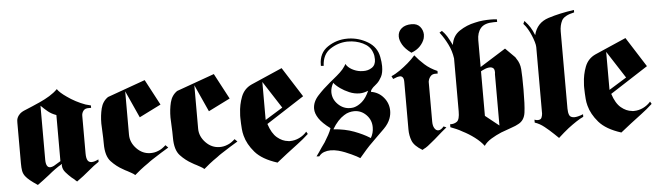

<svg xmlns="http://www.w3.org/2000/svg" viewBox="-47 -906 3818 1112"><g transform="rotate(-5 1862.0 -349.5)"><path d="M291 -528Q298 -517 312 -504.5Q326 -492 345 -479Q367 -463 394.5 -448.5Q422 -434 450 -424Q458 -422 465.5 -420Q473 -418 480 -416V-402H467Q445 -403 435 -390Q425 -377 425 -361V-142Q425 -114 432.5 -101.5Q440 -89 456 -89Q464 -89 474 -92Q484 -95 496 -101V-87Q467 -68 435 -40.5Q403 -13 362 16L358 12Q357 11 355 10Q350 4 344 -0.5Q338 -5 332 -10Q314 -26 298.5 -44Q283 -62 282 -84V-86Q282 -87 283 -89V-93Q262 -81 242 -66.5Q222 -52 203 -36Q185 -22 168 -9Q151 4 134 16Q107 -2 90.5 -15.5Q74 -29 64 -42Q53 -57 50 -74Q47 -91 47 -117V-353Q47 -359 47.5 -366Q48 -373 51 -381Q55 -392 66.5 -403.5Q78 -415 102 -424Q120 -432 142.5 -441Q165 -450 188 -461Q217 -474 244 -490.5Q271 -507 291 -527ZM189 -126Q189 -103 195.5 -91.5Q202 -80 214 -80Q219 -80 224.5 -81.5Q230 -83 236 -86L276 -110V-378Q248 -388 229 -403.5Q210 -419 193 -436L189 -440Z M685 -480V-228Q685 -183 719.5 -147Q754 -111 801 -111Q812 -111 823 -113Q834 -115 846 -120Q857 -124 868 -131.5Q879 -139 890 -149L905 -134Q888 -124 861.5 -107.5Q835 -91 806 -72Q800 -68 793.5 -63.5Q787 -59 781 -54Q756 -37 734.5 -20Q713 -3 701 8Q692 0 680.5 -6Q669 -12 657 -19L645 -25Q639 -28 633 -32Q596 -52 565.5 -84.5Q535 -117 535 -188Q535 -205 534.5 -222.5Q534 -240 533 -258Q533 -264 532.5 -270Q532 -276 532 -282Q532 -288 531.5 -294Q531 -300 531 -306Q531 -353 541 -393.5Q551 -434 583 -456L803 -535L882 -386L756 -323Z M1087 -480V-228Q1087 -183 1121.5 -147Q1156 -111 1203 -111Q1214 -111 1225 -113Q1236 -115 1248 -120Q1259 -124 1270 -131.5Q1281 -139 1292 -149L1307 -134Q1290 -124 1263.5 -107.5Q1237 -91 1208 -72Q1202 -68 1195.5 -63.5Q1189 -59 1183 -54Q1158 -37 1136.5 -20Q1115 -3 1103 8Q1094 0 1082.5 -6Q1071 -12 1059 -19L1047 -25Q1041 -28 1035 -32Q998 -52 967.5 -84.5Q937 -117 937 -188Q937 -205 936.5 -222.5Q936 -240 935 -258Q935 -264 934.5 -270Q934 -276 934 -282Q934 -288 933.5 -294Q933 -300 933 -306Q933 -353 943 -393.5Q953 -434 985 -456L1205 -535L1284 -386L1158 -323Z M1599 -535 1709 -362 1489 -220Q1507 -164 1537 -139Q1567 -114 1600 -111Q1603 -110 1605 -110H1611Q1639 -110 1665 -122.5Q1691 -135 1709 -156L1717 -142Q1701 -127 1685 -114Q1669 -101 1652 -88Q1619 -63 1587.5 -39Q1556 -15 1528 8Q1440 -20 1399.5 -67Q1359 -114 1346 -164Q1343 -174 1341.5 -184Q1340 -194 1339 -204Q1338 -219 1337 -235Q1336 -251 1336 -268V-281Q1336 -288 1337 -295Q1339 -345 1356.5 -390.5Q1374 -436 1418 -456ZM1481 -465V-244L1583 -307Z M1827 -528V-534Q1827 -603 1878.5 -637.5Q1930 -672 1993 -672H2000Q2060 -670 2111.5 -639Q2163 -608 2174 -550Q2177 -534 2178.5 -521Q2180 -508 2180 -496Q2180 -457 2168 -434.5Q2156 -412 2142 -399Q2134 -391 2126.5 -385.5Q2119 -380 2114 -374Q2109 -369 2106 -364Q2103 -359 2103 -353Q2147 -346 2175.5 -312Q2204 -278 2204 -234Q2204 -223 2202 -212Q2200 -201 2196 -190Q2191 -176 2181.5 -161.5Q2172 -147 2158 -133Q2143 -118 2129 -104.5Q2115 -91 2102 -78L2086 -62Q2067 -44 2048.5 -23Q2030 -2 2008 24Q2000 19 1987.5 12Q1975 5 1959 -2Q1942 -10 1923 -17.5Q1904 -25 1885 -30Q1873 -33 1862 -34.5Q1851 -36 1840 -36Q1820 -36 1802 -29.5Q1784 -23 1772 -7L1756 -8Q1764 -18 1772.5 -31Q1781 -44 1790 -57L1810 -85Q1823 -106 1834 -126Q1845 -146 1851 -164Q1805 -198 1785.5 -227.5Q1766 -257 1766 -284Q1766 -324 1798.5 -359.5Q1831 -395 1870 -427Q1892 -445 1913 -462.5Q1934 -480 1949 -497Q1955 -505 1960.5 -512.5Q1966 -520 1969 -527Q1980 -507 2003.5 -494Q2027 -481 2052 -478Q2056 -478 2060 -477.5Q2064 -477 2068 -477Q2097 -476 2119.5 -491Q2142 -506 2142 -539Q2142 -549 2140.5 -559.5Q2139 -570 2134 -582Q2121 -617 2081 -636Q2041 -655 1995 -655H1989Q1936 -653 1891 -623Q1846 -593 1843 -527ZM2079 -87Q2087 -101 2091 -116Q2095 -131 2095 -146Q2096 -189 2066.5 -219.5Q2037 -250 1996 -250Q1982 -250 1966.5 -246Q1951 -242 1936 -232Q1918 -221 1900.5 -202Q1883 -183 1867 -156Q1935 -151 1986.5 -131.5Q2038 -112 2073 -90Q2075 -89 2076.5 -88Q2078 -87 2079 -86ZM1890 -425Q1882 -411 1878 -397.5Q1874 -384 1874 -371Q1874 -330 1904.5 -300Q1935 -270 1975 -270Q1980 -270 1985.5 -270.5Q1991 -271 1996 -272Q2021 -278 2045 -299Q2069 -320 2087 -361Q2075 -356 2062.5 -353Q2050 -350 2037 -350Q2006 -350 1977 -362.5Q1948 -375 1927 -390Q1913 -400 1903.5 -409Q1894 -418 1890 -424Z M2237 -417 2229 -433Q2241 -438 2254 -445.5Q2267 -453 2280 -462Q2304 -479 2327.5 -499Q2351 -519 2371 -542Q2394 -513 2424.5 -485.5Q2455 -458 2497 -440V-425H2486Q2466 -426 2455.5 -414Q2445 -402 2442 -387Q2441 -385 2441 -382V-150Q2441 -126 2450 -111.5Q2459 -97 2472 -97Q2480 -97 2488 -102Q2496 -107 2504 -117L2520 -110Q2488 -84 2467 -65Q2446 -46 2427 -31Q2415 -21 2403.5 -12Q2392 -3 2377 4Q2376 5 2374.5 6Q2373 7 2371 8Q2324 -20 2312 -51Q2300 -82 2300 -117V-394Q2300 -413 2293.5 -420.5Q2287 -428 2278 -428Q2274 -428 2269.5 -427Q2265 -426 2260 -425Q2258 -424 2255.5 -423Q2253 -422 2250 -421Q2247 -420 2243.5 -418.5Q2240 -417 2237 -416ZM2355 -559Q2321 -584 2306 -610Q2291 -636 2291 -658Q2291 -687 2312.5 -705Q2334 -723 2371 -723Q2403 -723 2419.5 -703.5Q2436 -684 2437 -658Q2437 -652 2436 -646Q2435 -640 2434 -635Q2427 -612 2407.5 -591Q2388 -570 2355 -558Z M2748 -441 2898 -535 2953 -480Q2955 -477 2956.5 -474.5Q2958 -472 2959 -470Q2978 -444 2981 -408Q2984 -372 2984 -290Q2984 -202 2978 -156.5Q2972 -111 2937 -93Q2922 -84 2893.5 -74.5Q2865 -65 2834 -53Q2803 -40 2775 -23Q2747 -6 2732 16Q2713 -10 2680 -35Q2647 -60 2611 -78Q2594 -88 2576.5 -95.5Q2559 -103 2543 -109V-126Q2567 -125 2583 -137Q2599 -149 2599 -196V-504Q2593 -548 2573.5 -587Q2554 -626 2532 -655Q2531 -656 2530 -657.5Q2529 -659 2528 -660L2543 -669Q2546 -665 2549 -662L2555 -656Q2559 -651 2563 -645.5Q2567 -640 2571 -634Q2577 -624 2583.5 -612Q2590 -600 2599 -582Q2606 -635 2647.5 -662.5Q2689 -690 2738 -700Q2762 -706 2785.5 -708Q2809 -710 2828 -710Q2840 -710 2849.5 -709.5Q2859 -709 2866 -708V-693H2846Q2793 -693 2770.5 -667Q2748 -641 2748 -597ZM2827 -394Q2828 -396 2828 -399V-404Q2828 -421 2820.5 -427.5Q2813 -434 2801 -434Q2793 -434 2783.5 -431.5Q2774 -429 2764 -424Q2760 -423 2756 -420.5Q2752 -418 2748 -416V-157L2827 -94Z M3079 -598Q3096 -668 3164.5 -690Q3233 -712 3315 -723V-709Q3256 -696 3242 -668.5Q3228 -641 3228 -605V-157Q3228 -135 3234 -120Q3240 -105 3263 -104Q3272 -104 3285 -107Q3298 -110 3315 -117V-102Q3297 -94 3273.5 -78.5Q3250 -63 3225 -44Q3210 -32 3196 -20Q3182 -8 3169 4L3165 8Q3159 2 3152.5 -4Q3146 -10 3139 -17Q3114 -41 3087 -62.5Q3060 -84 3032 -93V-110Q3037 -108 3042 -107Q3047 -106 3051 -106Q3068 -106 3073 -117Q3078 -128 3079 -141V-528Q3079 -539 3073.5 -558Q3068 -577 3059 -598Q3051 -617 3040.5 -635Q3030 -653 3019 -665L3016 -668L3024 -685Q3025 -683 3026 -682L3028 -680Q3044 -663 3056 -644Q3068 -625 3079 -597Z M3598 -535 3708 -362 3488 -220Q3506 -164 3536 -139Q3566 -114 3599 -111Q3602 -110 3604 -110H3610Q3638 -110 3664 -122.5Q3690 -135 3708 -156L3716 -142Q3700 -127 3684 -114Q3668 -101 3651 -88Q3618 -63 3586.5 -39Q3555 -15 3527 8Q3439 -20 3398.5 -67Q3358 -114 3345 -164Q3342 -174 3340.5 -184Q3339 -194 3338 -204Q3337 -219 3336 -235Q3335 -251 3335 -268V-281Q3335 -288 3336 -295Q3338 -345 3355.5 -390.5Q3373 -436 3417 -456ZM3480 -465V-244L3582 -307Z"/></g></svg>

Font: Fette UNZ Fraktur
Style: Regular
Weight: 900
Foundry: UNZ1 Extensions by Catfonts.de
Version: Version 0.000 2012 initial release